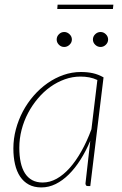

<svg xmlns="http://www.w3.org/2000/svg" viewBox="-20 -814 532 840"><path d="M406 -464Q389 -472 370.8 -475.5Q352.5 -479 332 -479Q297 -479 263.5 -467Q230 -455 200.2 -433.8Q170.5 -412.5 145.8 -383.2Q121 -354 102.8 -319.5Q84.5 -285 74.5 -246.2Q64.5 -207.5 64.5 -167.5Q64.5 -132 70.5 -104Q76.5 -76 89 -56.2Q101.5 -36.5 120.8 -26Q140 -15.5 167 -15.5Q198 -15.5 227.8 -32Q257.5 -48.5 284.8 -79Q312 -109.5 336.2 -152.5Q360.5 -195.5 380 -248.5ZM375 -198Q356 -153 332.2 -115.5Q308.5 -78 281.2 -51Q254 -24 223.8 -9Q193.5 6 161 6Q129 6 106 -6.5Q83 -19 68 -41.5Q53 -64 45.8 -95.2Q38.5 -126.5 38.5 -164.5Q38.5 -207 49.5 -248.2Q60.5 -289.5 80.2 -326.8Q100 -364 127.5 -395.5Q155 -427 187.8 -450Q220.5 -473 257.5 -486Q294.5 -499 334 -499Q362.5 -499 386.2 -493.8Q410 -488.5 433 -475.5L375 0H364Q358 0 356 -3.8Q354 -7.5 354 -11.5ZM232 -793.5H476L474 -774.5H230.5ZM294.5 -641Q294.5 -628 284.2 -618.2Q274 -608.5 261 -608.5Q247.5 -608.5 237.8 -618.2Q228 -628 228 -641Q228 -654.5 237.8 -664.2Q247.5 -674 261 -674Q274 -674 284.2 -664.2Q294.5 -654.5 294.5 -641ZM453 -641Q453 -628 443 -618.2Q433 -608.5 420 -608.5Q406.5 -608.5 396.5 -618.2Q386.5 -628 386.5 -641Q386.5 -654.5 396.5 -664.2Q406.5 -674 420 -674Q433 -674 443 -664.2Q453 -654.5 453 -641Z"/></svg>

Font: Lato ExtraLight
Style: Italic
Weight: 275
Italic angle: -7°
Designer: Lukasz Dziedzic with Adam Twardoch and Botio Nikoltchev
Foundry: tyPoland Lukasz Dziedzic
Version: Version 2.015; 2015-08-06; http://www.latofonts.com/